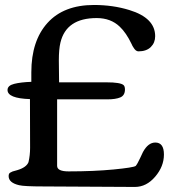

<svg xmlns="http://www.w3.org/2000/svg" viewBox="-20 -738 686 760"><path d="M492.2 -698.2Q594.2 -667 594.2 -594.7Q594.2 -568.8 576.9 -551.8Q559.6 -534.7 527.8 -534.7Q517.1 -534.7 507.8 -550.8Q505.4 -554.7 504.2 -556.6Q502.9 -558.6 501 -563.5Q479.5 -608.4 454.1 -632.3Q418.5 -666.5 362.8 -666.5Q242.2 -666.5 219.2 -569.3Q212.9 -543.5 212.9 -498.5L213.9 -412.1H401.4Q456.1 -412.1 468.8 -401.4Q474.6 -396.5 474.6 -383.8Q474.6 -360.4 456.3 -352.5Q438 -344.7 404.3 -344.7H206.1V-81.5Q206.1 -59.6 251.5 -59.6Q351.1 -59.6 429.2 -67.1Q507.3 -74.7 517.1 -81.1Q523.9 -88.9 534.2 -111.3Q544.4 -133.8 545.9 -136.2Q566.4 -173.8 594.7 -173.8Q628.9 -173.8 628.9 -126.5Q628.9 -79.1 594.2 -38.6Q559.6 2 513.7 2L151.9 0Q75.7 0 55.7 -4.9Q14.2 -14.6 14.2 -41Q14.2 -51.3 20.5 -54.7Q26.9 -58.1 29.8 -59.3Q32.7 -60.5 48.3 -64.5Q84.5 -75.2 92.8 -96.2Q99.1 -123.5 99.1 -152.3L98.6 -345.7Q9.8 -348.6 9.8 -381.8Q9.8 -399.4 35.9 -406Q62 -412.6 104 -414.1V-451.7Q104 -576.7 168.2 -647.5Q232.4 -718.3 352.1 -718.3Q427.2 -718.3 492.2 -698.2Z"/></svg>

Font: Corben
Style: Regular
Weight: 400
Designer: vernon adams
Foundry: vernon adams
Version: Version 1.101